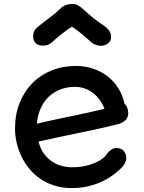

<svg xmlns="http://www.w3.org/2000/svg" viewBox="-20 -934 725 968"><path d="M55.7 0ZM174.3 -220.2Q183.6 -183.6 201.9 -158.9Q220.2 -134.3 243.2 -119.1Q266.1 -104 291.7 -97.4Q317.4 -90.8 341.8 -90.8Q379.9 -90.8 409.7 -97.4Q439.5 -104 460.7 -113.5Q481.9 -123 495.1 -133.3Q508.3 -143.6 513.7 -151.4Q518.6 -158.7 524.7 -165.3Q530.8 -171.9 537.8 -177Q544.9 -182.1 552 -185.1Q559.1 -188 565.4 -188Q589.8 -188 603.3 -173.6Q616.7 -159.2 616.7 -134.8Q616.7 -125.5 609.9 -111.3Q603 -97.2 584.5 -80.1Q564 -61 538.8 -43.9Q513.7 -26.9 483.4 -13.9Q453.1 -1 417.7 6.6Q382.3 14.2 341.3 14.2Q293 14.2 252.9 1.2Q212.9 -11.7 181.2 -33.9Q149.4 -56.2 126 -85.4Q102.5 -114.7 86.9 -147.9Q71.3 -181.2 63.5 -216.3Q55.7 -251.5 55.7 -284.7Q55.7 -356.9 79.1 -415.3Q102.5 -473.6 143.6 -515.1Q184.6 -556.6 240.7 -579.1Q296.9 -601.6 362.3 -601.6Q409.2 -601.6 450.2 -587.6Q491.2 -573.7 523.2 -548.6Q555.2 -523.4 576.9 -488.5Q598.6 -453.6 607.4 -411.6Q617.2 -403.3 621.8 -389.9Q626.5 -376.5 626.5 -363.3Q626.5 -341.3 611.6 -327.4Q596.7 -313.5 574.2 -308.1Q524.9 -295.4 475.6 -284.7Q426.3 -273.9 376.5 -263.7Q326.7 -253.4 276.1 -242.7Q225.6 -231.9 174.3 -220.2ZM166 -310.5Q249 -330.1 334 -347.2Q418.9 -364.3 506.8 -385.3Q498.5 -407.7 484.4 -428Q470.2 -448.2 451.2 -463.4Q432.1 -478.5 408.9 -487.3Q385.7 -496.1 358.9 -496.1Q317.4 -496.1 283.4 -482.7Q249.5 -469.2 224.6 -445.1Q199.7 -420.9 184.6 -386.5Q169.4 -352.1 166 -310.5ZM195.3 -704.1Q172.4 -704.1 159.7 -716.8Q147 -729.5 147 -750Q147 -760.3 148.9 -767.8Q150.9 -775.4 155.3 -782Q159.7 -788.6 166.5 -794.9Q173.3 -801.3 183.6 -809.1Q201.2 -822.8 214.8 -833Q228.5 -843.3 240 -852.3Q251.5 -861.3 261.5 -869.6Q271.5 -877.9 281.7 -888.2Q297.9 -903.8 312.7 -908.9Q327.6 -914.1 344.7 -914.1Q361.8 -914.1 375.5 -905.8Q389.2 -897.5 403.3 -884.3Q410.6 -877 423.3 -866Q436 -855 449.7 -844Q463.4 -833 475.6 -824Q487.8 -814.9 494.1 -811Q516.1 -797.9 528.1 -782.5Q540 -767.1 540 -747.6Q540 -727.1 524.4 -715.1Q508.8 -703.1 486.3 -703.1Q481.4 -703.1 475.1 -704.6Q468.8 -706.1 462.4 -708.3Q456.1 -710.4 450.2 -713.6Q444.3 -716.8 440.4 -720.7Q430.7 -730 418.2 -740.7Q405.8 -751.5 392.8 -762.2Q379.9 -772.9 366.9 -782.7Q354 -792.5 342.8 -799.8Q333.5 -793.9 321 -784.9Q308.6 -775.9 295.4 -765.9Q282.2 -755.9 269.3 -745.1Q256.3 -734.4 246.1 -724.6Q238.3 -716.8 226.6 -710.4Q214.8 -704.1 195.3 -704.1Z"/></svg>

Font: Autour One
Style: Regular
Weight: 400
Version: Version 1.007; ttfautohint (v0.92) -l 24 -r 24 -G 200 -x 7 -